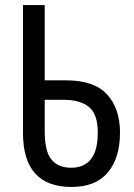

<svg xmlns="http://www.w3.org/2000/svg" viewBox="-20 -734 531 760"><path d="M263 6Q71 6 71 -208V-714H157V-416H242Q353 -416 404 -360Q455 -304 455 -209Q455 -109 407 -51.5Q359 6 263 6ZM262 -70Q312 -70 339.5 -103.5Q367 -137 367 -209Q367 -283 331.5 -311Q296 -339 232 -339H157V-214Q157 -135 183.5 -102.5Q210 -70 262 -70Z"/></svg>

Font: Avrile Sans Condensed
Style: Regular
Weight: 400
Width: 3
Designer: Monotype Design Team
Foundry: Monotype Imaging Inc.
Version: Version 2.001;September 10, 2019;FontCreator 11.5.0.2425 64-